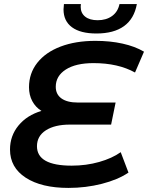

<svg xmlns="http://www.w3.org/2000/svg" viewBox="-20 -910 725 940"><path d="M253 -485Q253 -448 281 -428Q309 -408 361 -408H546L524 -300H322Q248 -300 204.5 -272Q161 -244 161 -194Q161 -99 331 -99Q402 -99 465.5 -117Q529 -135 571 -165L609 -65Q557 -30 478.5 -10Q400 10 315 10Q183 10 106 -40Q29 -90 29 -178Q29 -245 70.5 -295.5Q112 -346 183 -367Q154 -385 138 -415Q122 -445 122 -483Q122 -551 162.5 -602.5Q203 -654 276.5 -682Q350 -710 447 -710Q519 -710 580 -696.5Q641 -683 685 -657L641 -555Q558 -601 438 -601Q351 -601 302 -569.5Q253 -538 253 -485ZM291 -864Q291 -872 293 -890H376Q375 -886 375 -877Q375 -846 397 -828.5Q419 -811 458 -811Q500 -811 528.5 -831.5Q557 -852 565 -890H650Q637 -818 587 -782Q537 -746 452 -746Q374 -746 332.5 -776.5Q291 -807 291 -864Z"/></svg>

Font: Montserrat Alternates SemiBold
Style: Italic
Weight: 600
Italic angle: -11.3°
Designer: Julieta Ulanovsky
Foundry: Julieta Ulanovsky
Version: Version 7.200